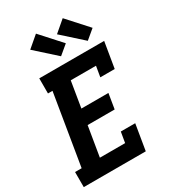

<svg xmlns="http://www.w3.org/2000/svg" viewBox="-235 -1101 1069 1212"><g transform="rotate(-30 300.0 -495.0)"><path d="M7 0V-110H55L140 -625H107V-735H580L549 -548H444L457 -625H273L242 -437H439L421 -327H224L188 -110H372L385 -187H490L459 0ZM491 -787 343 -920 425 -990 558 -843ZM296 -787 148 -920 230 -990 363 -843Z"/></g></svg>

Font: Iosevka HT Extrabold Extended
Style: Italic
Weight: 800
Width: 7
Italic angle: -9°
Monospace: yes
Designer: Belleve Invis
Foundry: Belleve Invis
Version: Version 32.3.0; ttfautohint (v1.8.4)